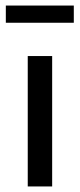

<svg xmlns="http://www.w3.org/2000/svg" viewBox="-20 -672 288 692"><path d="M80 0V-470H168V0ZM246 -652V-590H1V-652Z"/></svg>

Font: Mukta
Style: Regular
Weight: 400
Designer: Girish Dalvi and Yashodeep Gholap
Foundry: Ek Type
Version: Version 2.538;PS 1.001;hotconv 16.6.51;makeotf.lib2.5.65220;